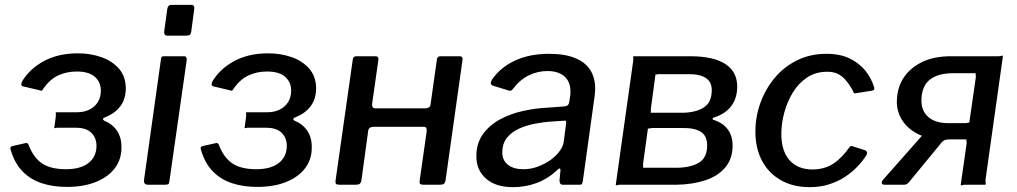

<svg xmlns="http://www.w3.org/2000/svg" viewBox="-20 -762 4197 792"><path d="M256 9Q198 9 151.5 -6.5Q105 -22 72.5 -55.5Q40 -89 24 -144Q19 -157 33 -160L87 -172Q95 -173 98 -164Q118 -112 153.5 -88Q189 -64 252 -64Q313 -64 345.5 -90Q378 -116 378 -160Q378 -194 356.5 -214.5Q335 -235 294 -235H223Q215 -236 210 -234Q205 -232 204 -235L210 -280Q211 -289 210 -294Q209 -299 212 -299H299Q326 -299 348 -309.5Q370 -320 383 -340Q396 -360 396 -388Q396 -423 371.5 -445Q347 -467 296 -467Q255 -467 220.5 -451Q186 -435 159 -397Q153 -384 146 -389L74 -406Q68 -408 68 -413.5Q68 -419 71 -426Q103 -479 162 -510.5Q221 -542 301 -542Q353 -542 397.5 -526.5Q442 -511 470 -479.5Q498 -448 499 -399Q499 -354 476.5 -324Q454 -294 413 -278Q406 -275 405 -271.5Q404 -268 410 -264Q443 -251 462 -223.5Q481 -196 481 -156Q482 -107 455 -70Q428 -33 377 -12Q326 9 256 9Z M679 -16Q678 -5 674.5 -2.5Q671 0 659 0H591Q581 0 577 -5Q573 -10 574 -19L644 -518Q645 -526 647.5 -528Q650 -530 657 -530H739Q746 -530 748.5 -525Q751 -520 750 -513ZM769 -633Q768 -623 763.5 -619Q759 -615 748 -615H670Q661 -615 658.5 -621.5Q656 -628 658 -637L670 -725Q673 -742 686 -742H771Q777 -742 780 -736Q783 -730 781 -723Z M1041 9Q983 9 936.5 -6.5Q890 -22 857.5 -55.5Q825 -89 809 -144Q804 -157 818 -160L872 -172Q880 -173 883 -164Q903 -112 938.5 -88Q974 -64 1037 -64Q1098 -64 1130.5 -90Q1163 -116 1163 -160Q1163 -194 1141.5 -214.5Q1120 -235 1079 -235H1008Q1000 -236 995 -234Q990 -232 989 -235L995 -280Q996 -289 995 -294Q994 -299 997 -299H1084Q1111 -299 1133 -309.5Q1155 -320 1168 -340Q1181 -360 1181 -388Q1181 -423 1156.5 -445Q1132 -467 1081 -467Q1040 -467 1005.5 -451Q971 -435 944 -397Q938 -384 931 -389L859 -406Q853 -408 853 -413.5Q853 -419 856 -426Q888 -479 947 -510.5Q1006 -542 1086 -542Q1138 -542 1182.5 -526.5Q1227 -511 1255 -479.5Q1283 -448 1284 -399Q1284 -354 1261.5 -324Q1239 -294 1198 -278Q1191 -275 1190 -271.5Q1189 -268 1195 -264Q1228 -251 1247 -223.5Q1266 -196 1266 -156Q1267 -107 1240 -70Q1213 -33 1162 -12Q1111 9 1041 9Z M1380 0Q1369 0 1366 -3.5Q1363 -7 1364 -16L1435 -515Q1436 -530 1450 -530H1530Q1542 -530 1541 -516L1515 -334Q1514 -326 1517 -320.5Q1520 -315 1527 -315H1735Q1743 -315 1749 -319Q1755 -323 1756 -331L1782 -515Q1783 -530 1797 -530H1877Q1889 -530 1888 -516L1818 -19Q1816 -8 1811 -4Q1806 0 1795 0H1727Q1716 0 1713 -3.5Q1710 -7 1711 -16L1740 -220Q1741 -229 1738.5 -234Q1736 -239 1727 -239H1520Q1512 -239 1506.5 -235.5Q1501 -232 1499 -224L1471 -19Q1469 -8 1464 -4Q1459 0 1448 0Z M2276 -58Q2238 -23 2192 -6.5Q2146 10 2096 10Q2025 10 1985 -25Q1945 -60 1945 -117Q1945 -171 1972 -208.5Q1999 -246 2042.5 -269.5Q2086 -293 2138.5 -304.5Q2191 -316 2241 -318L2307 -323Q2326 -324 2328 -341L2332 -366Q2333 -371 2333 -376Q2333 -381 2333 -386Q2333 -425 2308 -447Q2283 -469 2238 -469Q2198 -469 2161 -451Q2124 -433 2094 -393Q2091 -389 2087.5 -388Q2084 -387 2077 -389L2012 -409Q2007 -411 2005 -416Q2003 -421 2009 -433Q2044 -484 2104 -512Q2164 -540 2245 -540Q2310 -540 2352.5 -522.5Q2395 -505 2415 -473Q2435 -441 2435 -397Q2435 -390 2434.5 -382.5Q2434 -375 2433 -367L2384 -14Q2382 -4 2380 -2Q2378 0 2369 0H2302Q2294 0 2291 -5Q2288 -10 2288 -19L2292 -60Q2291 -75 2276 -58ZM2315 -252Q2316 -260 2314.5 -262.5Q2313 -265 2305 -264L2246 -260Q2219 -258 2185.5 -251.5Q2152 -245 2121.5 -231.5Q2091 -218 2071.5 -194Q2052 -170 2052 -133Q2052 -101 2075 -82.5Q2098 -64 2139 -64Q2171 -64 2199.5 -75Q2228 -86 2251 -102Q2274 -119 2288 -138Q2302 -157 2305 -174Z M2520 0 2592 -511Q2593 -520 2592 -525Q2591 -530 2594 -530H2832Q2926 -529 2973.5 -497Q3021 -465 3021 -405Q3021 -357 2996.5 -324.5Q2972 -292 2924 -277Q2920 -276 2919.5 -272.5Q2919 -269 2922 -268Q2961 -256 2981.5 -229Q3002 -202 3002 -161Q3002 -107 2971.5 -71Q2941 -35 2888.5 -18Q2836 -1 2771 0H2539Q2531 0 2526 2Q2521 4 2520 0ZM2773 -70Q2831 -71 2864 -91.5Q2897 -112 2897 -162Q2897 -202 2870.5 -218.5Q2844 -235 2792 -234H2672Q2664 -234 2659 -232Q2654 -230 2653 -234L2633 -89Q2632 -81 2633 -75.5Q2634 -70 2631 -70ZM2802 -297Q2854 -299 2885 -320Q2916 -341 2916 -390Q2916 -425 2890.5 -441Q2865 -457 2817 -456H2703Q2695 -457 2690 -455Q2685 -453 2684 -456L2665 -315Q2664 -308 2665 -302.5Q2666 -297 2662 -297Z M3389 -540Q3446 -540 3485.5 -520.5Q3525 -501 3550 -470Q3575 -439 3586 -401Q3587 -395 3585.5 -392.5Q3584 -390 3577 -388L3508 -377Q3504 -376 3501 -380.5Q3498 -385 3496 -392Q3482 -416 3467.5 -432.5Q3453 -449 3435.5 -457.5Q3418 -466 3392 -466Q3345 -466 3309.5 -442.5Q3274 -419 3250.5 -380.5Q3227 -342 3215 -297Q3203 -252 3203 -210Q3203 -139 3237 -101Q3271 -63 3331 -63Q3380 -63 3416 -86Q3452 -109 3485 -156Q3490 -162 3499 -158L3549 -142Q3553 -141 3555.5 -135.5Q3558 -130 3554 -122Q3539 -98 3516.5 -74.5Q3494 -51 3465 -32Q3436 -13 3399.5 -1.5Q3363 10 3320 10Q3252 10 3201.5 -18.5Q3151 -47 3123.5 -98.5Q3096 -150 3096 -219Q3096 -280 3116.5 -337Q3137 -394 3175 -440Q3213 -486 3267.5 -513Q3322 -540 3389 -540Z M3943 0 3967 -168Q3968 -177 3966.5 -182Q3965 -187 3969 -187H3865Q3824 -187 3789 -199.5Q3754 -212 3728.5 -234.5Q3703 -257 3690 -288Q3677 -319 3680 -355Q3683 -406 3710 -445Q3737 -484 3785.5 -507Q3834 -530 3903 -530H4099Q4107 -530 4111.5 -532Q4116 -534 4117 -530L4045 -19Q4045 -11 4046 -5.5Q4047 0 4043 0H3962Q3954 0 3949 2Q3944 4 3943 0ZM3630 0Q3619 0 3617.5 -6Q3616 -12 3623 -21L3806 -228L3894 -187Q3873 -187 3863 -173L3730 -11Q3725 -5 3720 -2.5Q3715 0 3709 0ZM3892 -254H3960Q3969 -254 3973 -256Q3977 -258 3978 -254L4005 -441Q4006 -450 4004.5 -455Q4003 -460 4007 -460H3911Q3851 -460 3817 -434.5Q3783 -409 3781 -353Q3779 -307 3808 -280.5Q3837 -254 3892 -254Z"/></svg>

Font: Libre Franklin Medium
Style: Italic
Weight: 500
Italic angle: -8°
Designer: Pablo Impallari, Rodrigo Fuenzalida, Nhung Nguyen
Foundry: Impallari Type
Version: Version 3.000